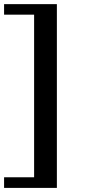

<svg xmlns="http://www.w3.org/2000/svg" viewBox="-28 -707 424 927"><path d="M-8.3 200.2V148.9H136.7V-636.2H-8.3V-687H246.6V200.2Z"/></svg>

Font: LL2
Style: Bold
Weight: 700
Designer: Philipp H. Poll
Foundry: Philipp H. Poll
Version: Version 2.7.x